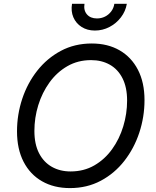

<svg xmlns="http://www.w3.org/2000/svg" viewBox="-20 -962 805 992"><path d="M341.3 9.8Q258.8 9.8 197.3 -25.4Q135.7 -60.5 101.8 -126.2Q67.9 -191.9 67.9 -283.2Q67.9 -369.6 94.7 -450.9Q121.6 -532.2 172.4 -596.7Q223.1 -661.1 294.4 -699.2Q365.7 -737.3 454.1 -737.3Q536.6 -737.3 597.7 -702.1Q658.7 -667 692.6 -601.6Q726.6 -536.1 726.6 -444.8Q726.6 -357.9 699.7 -276.6Q672.9 -195.3 622.3 -130.6Q571.8 -65.9 500.7 -28.1Q429.7 9.8 341.3 9.8ZM344.7 -76.2Q413.1 -76.2 467.3 -107.4Q521.5 -138.7 559.3 -191.4Q597.2 -244.1 616.9 -309.3Q636.7 -374.5 636.7 -442.4Q636.7 -510.7 613 -557.4Q589.4 -604 547.4 -627.7Q505.4 -651.4 450.7 -651.4Q382.3 -651.4 328.1 -620.1Q273.9 -588.9 235.8 -536.1Q197.8 -483.4 177.7 -418.5Q157.7 -353.5 157.7 -285.6Q157.7 -217.3 181.6 -170.7Q205.6 -124 247.8 -100.1Q290 -76.2 344.7 -76.2ZM470.2 -804.2Q430.7 -804.2 401.6 -822.8Q372.6 -841.3 359.1 -872.6Q345.7 -903.8 352.1 -942.4H416.5Q411.1 -908.7 429.2 -887.7Q447.3 -866.7 481 -866.7Q503.4 -866.7 522.5 -876.2Q541.5 -885.7 554.4 -902.8Q567.4 -919.9 570.8 -942.4H635.3Q628.9 -903.8 604.7 -872.3Q580.6 -840.8 545.4 -822.5Q510.3 -804.2 470.2 -804.2Z"/></svg>

Font: Inter
Style: Italic
Weight: 400
Italic angle: -9.3988°
Designer: Rasmus Andersson
Foundry: rsms
Version: Version 4.001;git-66647c0bb